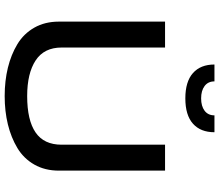

<svg xmlns="http://www.w3.org/2000/svg" viewBox="-80 -880 969 850"><g transform="rotate(90 405.0 -454.5)"><path d="M339.8 -918.9Q339.8 -890.6 360.4 -875.2Q380.9 -859.9 415 -859.9Q449.2 -859.9 469.7 -875.2Q490.2 -890.6 490.2 -918.9H564.9Q564.9 -857.4 527.1 -823.7Q489.3 -790 415 -790Q340.8 -790 303 -823.7Q265.1 -857.4 265.1 -918.9ZM75.2 -700.2H189.9V-242.2Q189.9 -165 246.8 -127.4Q303.7 -89.8 404.8 -89.8Q511.7 -89.8 565.9 -127Q620.1 -164.1 620.1 -242.2V-700.2H734.9V-230Q734.9 -168.9 708.3 -121.8Q681.6 -74.7 635 -46.6Q588.4 -18.6 530.3 -4.4Q472.2 9.8 404.8 9.8Q337.4 9.8 279.3 -4.4Q221.2 -18.6 174.8 -46.6Q128.4 -74.7 101.8 -121.6Q75.2 -168.5 75.2 -230Z"/></g></svg>

Font: Copperplate Sans CC Heavy
Style: Regular
Weight: 400
Designer: indestructible type*
Foundry: Cowboy Collective
Version: Version 1.000